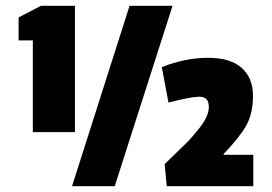

<svg xmlns="http://www.w3.org/2000/svg" viewBox="-20 -641 936 661"><path d="M574 -621 375 0H228L426 -621ZM238 -186H93V-502H44V-581L121 -621H238ZM537 -410Q618 -442 696 -442Q774 -442 812.5 -407Q851 -372 851 -311Q851 -250 827.5 -208.5Q804 -167 750 -111V-108H852V0H554L547 -76Q573 -102 589 -117Q605 -132 620 -147Q635 -162 642 -170.5Q649 -179 660 -192Q699 -238 699 -273Q699 -308 666 -308Q638 -308 560 -288Z"/></svg>

Font: Passion One
Style: Bold
Weight: 700
Designer: Alejandro Lo Celso
Foundry: Fontstage
Version: Version 1.002